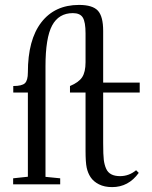

<svg xmlns="http://www.w3.org/2000/svg" viewBox="-20 -746 614 777"><path d="M33.2 0V-24.4L92.8 -30.8V-371.6H33.7V-397.9Q68.8 -397.9 80.8 -409.2Q92.8 -420.4 92.8 -453.1Q92.8 -585 147.2 -655.5Q201.7 -726.1 299.8 -726.1Q354.5 -726.1 376 -702.9Q397.5 -679.7 397.5 -621.1V-411.6H545.4V-371.6H397.5V-167.5Q397.5 -118.7 400.1 -98.4Q402.8 -78.1 409.7 -63Q422.9 -33.2 465.8 -33.2Q502 -33.2 530.8 -57.1L541.5 -46.4Q500 11.2 433.6 11.2Q402.8 11.2 380.6 0Q358.4 -11.2 346.7 -28.8Q335.4 -45.9 330.8 -67.6Q326.2 -89.4 326.2 -135.7V-371.6H263.2V-397.9Q298.8 -412.6 312.5 -433.6Q326.2 -454.6 326.2 -494.1V-610.8Q326.2 -656.7 315.2 -674.8Q304.2 -692.9 274.9 -692.9Q217.8 -692.9 190.9 -642.8Q164.1 -592.8 164.1 -477.5V-30.3L223.6 -24.4V0Z"/></svg>

Font: Elstob 18pt
Style: Regular
Weight: 400
Designer: Peter S. Baker
Version: Version 1.015